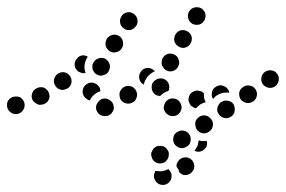

<svg xmlns="http://www.w3.org/2000/svg" viewBox="-43 -301 812 545"><path d="M435 179Q437 181 439 184Q441 187 443 190Q444 194 444 199Q444 204 442 209Q438 218 429 222Q419 226 410 222H409Q405 220 401 216Q398 213 396 208Q394 204 394 199Q394 194 396 189Q397 188 397 186Q398 185 399 184Q404 185 409 185Q418 186 428 182Q431 181 435 179ZM464 155Q470 147 480 146Q491 144 499 151Q507 157 508 167Q510 178 503 186Q497 194 486 196Q476 197 468 190Q467 190 467 189Q466 189 466 188Q465 185 464 181Q461 176 458 172Q458 167 459 163Q461 159 464 155ZM436 139Q437 134 435 129Q433 125 430 121Q423 113 413 113Q402 112 395 119H394Q391 123 389 127Q386 132 386 137Q386 142 388 146Q389 151 393 155Q399 162 410 163Q420 163 428 157V156Q432 153 434 148Q436 144 436 139ZM520 103Q519 113 513 121Q511 124 509 127Q509 127 509 127Q509 127 509 127Q519 132 529 128Q538 124 543 115Q544 111 545 107Q545 103 544 99Q536 100 527 99Q524 98 521 97Q521 100 520 103ZM498 99Q499 94 498 89Q497 85 494 80Q489 72 478 70Q468 68 460 74H459Q455 77 452 81Q450 85 449 90Q448 95 449 100Q450 105 453 109Q459 117 469 119Q479 121 487 115H488Q492 112 495 108Q497 104 498 99ZM557 38Q554 34 550 31Q546 28 541 27Q536 26 531 27Q526 28 522 31Q518 34 515 38Q512 43 511 47Q511 52 512 57Q513 62 515 66Q518 70 522 73Q526 76 531 77Q536 78 541 77Q546 76 550 73Q559 67 561 57Q563 46 557 38ZM623 14Q624 9 623 4Q622 -1 620 -5Q614 -14 603 -15Q593 -17 585 -11H584Q580 -8 578 -4Q575 0 574 5Q573 10 574 15Q575 19 578 23Q584 32 594 34Q604 36 613 30Q617 27 620 23Q623 19 623 14ZM276 17Q279 13 280 8Q281 3 279 -2Q277 -12 268 -17Q260 -23 250 -21H249Q239 -18 234 -9Q228 -1 230 9Q231 14 234 18Q237 22 241 25Q246 28 251 28Q255 29 260 28H261Q266 27 270 24Q274 21 276 17ZM472 9Q473 4 472 -1Q471 -6 468 -10Q466 -14 462 -17Q458 -20 453 -21H452Q442 -23 434 -18Q425 -12 423 -2Q421 3 422 8Q423 12 426 17Q428 21 433 24Q437 27 441 28H442Q452 30 461 25Q469 19 472 9ZM27 -3Q27 -13 19 -21Q12 -28 1 -27Q-9 -27 -17 -19Q-24 -12 -23 -1Q-23 9 -15 16Q-8 23 3 23Q13 22 20 15Q27 7 27 -3ZM496 -6Q490 -15 493 -25Q495 -35 504 -40Q509 -43 514 -44Q518 -44 523 -43Q527 -42 530 -41Q533 -39 536 -36Q536 -36 536 -36Q535 -26 538 -17Q540 -14 541 -11Q538 -10 535 -9Q526 -6 519 1Q516 3 514 6Q513 6 513 6Q512 6 511 6Q506 4 502 1Q498 -1 496 -6ZM94 -41Q89 -50 79 -53Q69 -55 60 -50Q51 -45 48 -35Q45 -25 50 -16Q53 -12 57 -9Q61 -6 66 -4Q70 -3 75 -4Q80 -4 85 -7Q94 -12 97 -22Q99 -32 94 -41ZM346 -29Q347 -34 345 -39Q344 -44 341 -47Q335 -56 324 -57Q314 -58 306 -52Q302 -49 299 -44Q297 -40 296 -35Q296 -30 297 -25Q298 -20 301 -16Q308 -8 318 -7Q328 -6 336 -12H337Q341 -15 343 -20Q345 -24 346 -29ZM682 -48Q679 -52 675 -55Q671 -57 666 -58Q661 -59 656 -58Q651 -57 647 -54Q638 -48 636 -38Q635 -28 640 -19Q643 -15 647 -13Q652 -10 656 -9Q661 -8 666 -9Q671 -10 675 -13H676Q684 -19 686 -29Q688 -39 682 -48ZM192 -45V-46Q194 -56 203 -62Q211 -68 222 -66Q226 -65 231 -62Q235 -59 238 -55Q240 -52 241 -49Q242 -45 242 -42Q234 -40 228 -35Q220 -30 215 -21Q213 -19 212 -16Q207 -17 203 -20Q199 -23 196 -27Q193 -31 192 -36Q191 -41 192 -45ZM560 -44Q562 -49 566 -52Q570 -55 574 -57Q579 -59 584 -59Q589 -58 594 -56Q599 -54 603 -49Q607 -44 608 -38Q608 -38 608 -38Q598 -39 588 -37Q580 -35 572 -30Q566 -26 562 -20Q558 -26 558 -32Q558 -38 560 -44ZM388 -59V-60Q389 -64 392 -68Q395 -72 400 -75Q404 -78 409 -78Q414 -79 419 -78Q429 -75 434 -67Q439 -58 437 -48V-47Q436 -46 436 -45Q436 -44 435 -43Q428 -41 422 -37Q416 -33 411 -28Q410 -28 409 -29Q408 -29 407 -29Q396 -31 391 -40Q386 -49 388 -59ZM155 -86Q149 -94 139 -96Q128 -97 120 -91Q112 -84 110 -74Q109 -64 115 -56Q118 -52 122 -49Q127 -47 131 -46Q136 -45 141 -47Q146 -48 150 -51Q159 -57 160 -68Q161 -78 155 -86ZM744 -91Q738 -100 728 -101Q718 -103 709 -97Q701 -91 699 -81Q697 -71 703 -62Q709 -54 719 -52Q729 -50 738 -56Q746 -62 748 -72Q750 -83 744 -91ZM388 -94Q392 -97 397 -99Q396 -99 396 -100Q395 -101 394 -101Q387 -108 377 -108Q366 -108 359 -101V-100Q352 -93 352 -83Q352 -72 359 -65Q361 -64 362 -63Q364 -61 366 -61Q366 -63 366 -65Q369 -74 374 -81Q380 -89 388 -94ZM220 -104Q222 -99 225 -95Q228 -91 233 -89Q242 -84 252 -88Q262 -91 266 -100Q271 -110 268 -119Q265 -129 256 -134Q246 -139 236 -135Q227 -132 222 -123Q219 -118 219 -113Q219 -108 220 -104ZM192 -144Q184 -143 178 -138V-137Q170 -131 169 -120Q168 -110 175 -102Q179 -97 186 -95Q193 -92 200 -94Q199 -95 199 -97Q196 -106 197 -116Q198 -125 202 -133Q204 -137 206 -140Q200 -144 192 -144ZM417 -115Q419 -111 422 -107Q425 -103 430 -101Q439 -96 449 -100Q458 -103 463 -112V-113Q468 -122 464 -132Q461 -142 452 -146Q447 -148 442 -149Q437 -149 433 -148Q428 -146 424 -143Q421 -139 418 -135Q416 -130 416 -125Q415 -120 417 -115ZM268 -156Q277 -150 287 -153Q297 -155 303 -164Q308 -173 306 -183Q304 -193 295 -199Q286 -204 276 -202Q266 -199 260 -191V-190Q255 -181 257 -171Q260 -161 268 -156ZM464 -169Q473 -163 483 -166Q493 -169 498 -178Q503 -187 501 -197Q498 -207 489 -212Q480 -217 470 -215Q460 -212 455 -203Q450 -194 452 -184Q455 -174 464 -169ZM309 -220Q317 -214 328 -216Q338 -219 343 -227L344 -228Q349 -236 347 -246Q345 -256 336 -262Q328 -268 318 -266Q307 -264 302 -255Q296 -246 298 -236Q300 -226 309 -220ZM502 -234Q511 -229 521 -231Q531 -233 536 -242H537Q539 -247 540 -251Q541 -256 540 -261Q539 -266 536 -270Q533 -274 529 -277Q520 -282 510 -280Q500 -278 494 -269Q489 -260 491 -250Q493 -240 502 -234Z"/></svg>

Font: FRB American Cursive Guidelines Arrows Dotted Black
Style: Bold Italic
Weight: 900
Italic angle: -25°
Version: Version 2.0;Modular Font Editor K font №1